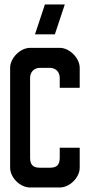

<svg xmlns="http://www.w3.org/2000/svg" viewBox="-20 -831 398 851"><path d="M179.1 -811.3H267.2L223.1 -678.7H135ZM24.9 -530.3V-87.6C24.9 -44.4 68.7 0 113.4 0H244.8C289.5 0 333.3 -44.4 333.3 -87.6V-176.1H244.8V-132.3C244.8 -100.9 232.5 -87.6 201 -87.6H157.2C125.7 -87.6 113.4 -100.9 113.4 -132.3V-485.6C113.4 -512.3 131.5 -530.3 157.2 -530.3H201C226.7 -530.3 244.8 -512.3 244.8 -485.6V-441.8H333.3V-530.3C333.3 -573.1 288.9 -618.9 244.8 -618.9H113.4C69.3 -618.9 24.9 -573.2 24.9 -530.3Z"/></svg>

Font: Ulica
Style: Regular
Weight: 400
Version: Version